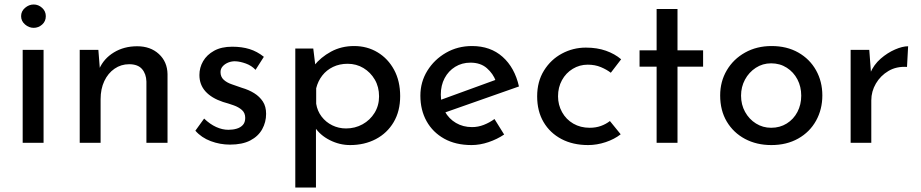

<svg xmlns="http://www.w3.org/2000/svg" viewBox="-20 -636 4103 855"><path d="M81 -414H174V0H81ZM74 -564Q74 -586 91.5 -601Q109 -616 130 -616Q151 -616 167.5 -601Q184 -586 184 -564Q184 -541 167.5 -526.5Q151 -512 130 -512Q109 -512 91.5 -527Q74 -542 74 -564Z M418 -414 426 -313 422 -329Q442 -375 487 -402.5Q532 -430 591 -430Q650 -430 687.5 -395.5Q725 -361 726 -306V0H632V-273Q631 -307 612.5 -328.5Q594 -350 555 -350Q519 -350 490 -330Q461 -310 444.5 -275Q428 -240 428 -194V0H335V-414Z M1004 8Q960 8 918.5 -7.5Q877 -23 850 -54L889 -108Q915 -83 942.5 -70.5Q970 -58 997 -58Q1017 -58 1034 -63Q1051 -68 1061.5 -79.5Q1072 -91 1072 -111Q1072 -133 1057.5 -146Q1043 -159 1020.5 -167Q998 -175 973 -182Q922 -199 895 -229Q868 -259 868 -302Q868 -335 884.5 -363.5Q901 -392 933.5 -410Q966 -428 1014 -428Q1057 -428 1091 -417.5Q1125 -407 1155 -383L1118 -325Q1100 -344 1075 -353Q1050 -362 1030 -363Q1013 -364 997.5 -358Q982 -352 972 -341Q962 -330 962 -315Q962 -294 976 -281Q990 -268 1012.5 -260.5Q1035 -253 1057 -245Q1088 -236 1112 -221Q1136 -206 1150.5 -184Q1165 -162 1165 -129Q1165 -92 1147.5 -60.5Q1130 -29 1094.5 -10.5Q1059 8 1004 8Z M1539 10Q1492 10 1448.5 -12Q1405 -34 1381 -71L1387 -100V199H1295V-420H1375L1388 -314L1378 -343Q1408 -381 1454 -406Q1500 -431 1557 -431Q1615 -431 1661.5 -403Q1708 -375 1735 -325Q1762 -275 1762 -208Q1762 -141 1733 -92Q1704 -43 1653.5 -16.5Q1603 10 1539 10ZM1521 -64Q1561 -64 1594.5 -82.5Q1628 -101 1648 -133.5Q1668 -166 1668 -207Q1668 -249 1649 -281.5Q1630 -314 1598.5 -333Q1567 -352 1528 -352Q1492 -352 1463 -338Q1434 -324 1415 -299.5Q1396 -275 1388 -243V-174Q1393 -142 1412 -117Q1431 -92 1459.5 -78Q1488 -64 1521 -64Z M2080 10Q2009 10 1958 -18.5Q1907 -47 1879.5 -96.5Q1852 -146 1852 -210Q1852 -271 1883 -321Q1914 -371 1966 -401Q2018 -431 2082 -431Q2164 -431 2218 -383Q2272 -335 2291 -251L1950 -131L1928 -186L2208 -288L2188 -275Q2176 -308 2148 -332.5Q2120 -357 2075 -357Q2037 -357 2007 -338.5Q1977 -320 1960 -288Q1943 -256 1943 -215Q1943 -172 1961 -139.5Q1979 -107 2010.5 -88.5Q2042 -70 2082 -70Q2109 -70 2134.5 -80Q2160 -90 2182 -106L2225 -37Q2194 -16 2155.5 -3Q2117 10 2080 10Z M2744 -38Q2716 -16 2677 -3Q2638 10 2599 10Q2531 10 2480 -17Q2429 -44 2400.5 -92.5Q2372 -141 2372 -207Q2372 -273 2402.5 -322Q2433 -371 2482.5 -397.5Q2532 -424 2589 -424Q2639 -424 2678.5 -410Q2718 -396 2746 -372L2700 -312Q2682 -326 2656 -337Q2630 -348 2597 -348Q2561 -348 2530.5 -329.5Q2500 -311 2482.5 -279Q2465 -247 2465 -207Q2465 -169 2483 -136.5Q2501 -104 2533 -85.5Q2565 -67 2606 -67Q2633 -67 2655.5 -75Q2678 -83 2696 -97Z M2904 -596H2997V-412H3111V-339H2997V0H2904V-339H2828V-412H2904Z M3187 -211Q3187 -273 3216.5 -323Q3246 -373 3298 -402Q3350 -431 3416 -431Q3484 -431 3535 -402Q3586 -373 3614 -323Q3642 -273 3642 -211Q3642 -149 3614 -98.5Q3586 -48 3534.5 -19Q3483 10 3415 10Q3349 10 3297.5 -17.5Q3246 -45 3216.5 -94.5Q3187 -144 3187 -211ZM3280 -210Q3280 -170 3298 -137.5Q3316 -105 3346.5 -86Q3377 -67 3414 -67Q3453 -67 3483.5 -86Q3514 -105 3531 -137.5Q3548 -170 3548 -210Q3548 -250 3531 -282.5Q3514 -315 3483.5 -334.5Q3453 -354 3414 -354Q3376 -354 3345.5 -334Q3315 -314 3297.5 -281.5Q3280 -249 3280 -210Z M3851 -414 3860 -294 3855 -310Q3871 -348 3901.5 -374.5Q3932 -401 3965.5 -415.5Q3999 -430 4024 -430L4019 -338Q3972 -341 3936.5 -320Q3901 -299 3880.5 -264Q3860 -229 3860 -189V0H3768V-414Z"/></svg>

Font: Josefin Sans Thin
Style: Regular
Weight: 400
Version: Version 2.000